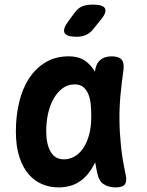

<svg xmlns="http://www.w3.org/2000/svg" viewBox="-20 -805 640 835"><path d="M234 10Q198 10 164.5 -3.5Q131 -17 105.5 -46Q80 -75 64.5 -121.5Q49 -168 49 -234Q49 -301 63.5 -361Q78 -421 107 -465Q136 -509 179 -534.5Q222 -560 279 -560Q326 -560 355 -537Q378 -519 393 -493Q394 -497 394 -501Q399 -531 417.5 -545.5Q436 -560 466 -560Q497 -560 509 -545.5Q521 -531 517 -501Q509 -446 504 -392Q499 -338 499.5 -283.5Q500 -229 506 -171Q512 -113 526 -48Q533 -18 523.5 -4Q514 10 483 10Q452 10 431 -4Q410 -18 404 -48Q398 -74 394 -99Q389 -89 383 -79Q360 -37 323 -13.5Q286 10 234 10ZM259 -112Q281 -112 302.5 -123.5Q324 -135 340.5 -158.5Q357 -182 367 -217Q377 -252 377 -299Q377 -326 374.5 -351.5Q372 -377 364 -396Q356 -415 342 -426.5Q328 -438 305 -438Q276 -438 253.5 -422Q231 -406 214.5 -378Q198 -350 189.5 -313Q181 -276 181 -234Q181 -179 200 -145.5Q219 -112 259 -112ZM314 -645Q269 -645 260.5 -662.5Q252 -680 279 -715L304 -749Q320 -771 339 -778Q358 -785 384 -785Q429 -785 437 -767.5Q445 -750 416 -716L386 -679Q372 -661 354 -653Q336 -645 314 -645Z"/></svg>

Font: Maple Mono NL
Style: Bold
Weight: 700
Monospace: yes
Designer: subframe7536
Version: Version 7.000